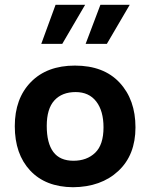

<svg xmlns="http://www.w3.org/2000/svg" viewBox="-20 -773 630 805"><path d="M401 -753H524L428 -589H339ZM213 -753H337L241 -589H153ZM286 12Q171 11 106.5 -58Q42 -127 42 -244Q42 -360 109.5 -429Q177 -498 294 -498Q415 -498 481.5 -426.5Q548 -355 548 -239Q548 -123 476 -56Q404 11 286 12ZM414 -239Q414 -308 383.5 -347.5Q353 -387 297 -387Q240 -387 208 -352Q176 -317 176 -245Q176 -173 203.5 -136Q231 -99 288 -99Q344 -99 379 -132.5Q414 -166 414 -239Z"/></svg>

Font: Palanquin
Style: Bold
Weight: 700
Designer: Pria Ravichandran
Version: Version 1.0.4